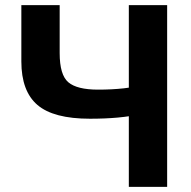

<svg xmlns="http://www.w3.org/2000/svg" viewBox="-20 -731 749 751"><path d="M213.4 -523.4Q213.4 -438 247.3 -409.2Q281.2 -380.4 363.8 -380.4Q417.5 -380.4 464 -385.5Q510.5 -390.6 558.8 -400.4V-289.1Q490.2 -275.6 440.4 -271.1Q390.6 -266.6 332 -266.6Q189.2 -266.6 126.3 -320.6Q63.5 -374.5 63.5 -490.7V-710.9H213.4ZM633.8 -710.9V0H483.9V-710.9Z"/></svg>

Font: RobotoFlex
Style: Regular
Weight: 400
Designer: Berlow after Robertson
Foundry: Google
Version: Version 2.136